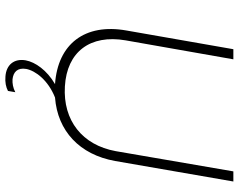

<svg xmlns="http://www.w3.org/2000/svg" viewBox="-112 -628 942 759"><g transform="rotate(90 359.5 -249.0)"><path d="M283 201C305 203 325 199 340 191L345 162C328 171 310 174 294 173C266 170 247 154 253 119C260 82 298 32 366 5C498 -5 592 -92 617 -233L698 -700H658L578 -235C554 -103 457 -26 322 -34C185 -42 116 -134 140 -274L215 -700H175L101 -277C72 -113 154 -6 313 5C258 37 226 83 219 121C211 167 237 198 283 201Z"/></g></svg>

Font: Fixel Display 20240404 ExLight
Style: Italic
Weight: 200
Italic angle: -10°
Designer: AlfaBravo + MacPaw
Foundry: Kyrylo Tkachov, Marchela Mozhyna, Serhii Makarenko, Maria Weinstein, Zakhar Kryvoshyya
Version: Version 1.211;Glyphs 3.2 (3225)